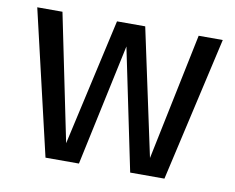

<svg xmlns="http://www.w3.org/2000/svg" viewBox="-63 -608 844 690"><g transform="rotate(10 358.5 -263.5)"><path d="M577 0H452L360 -444L265 0H143L20 -527H112L207 -64L311 -527H414L513 -64L609 -527H697Z"/></g></svg>

Font: Wolseley Sans
Style: Regular
Weight: 400
Designer: Carrois Corporate & Edenspiekermann AG
Foundry: Carrois Corporate GbR & Edenspiekermann AG
Version: Version 4.202